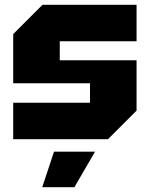

<svg xmlns="http://www.w3.org/2000/svg" viewBox="-20 -580 624 800"><path d="M35 0V-152H355V-233H35V-438L157 -560H549V-408H229V-329H549V-119L430 0ZM156 200 205 52H376L290 200Z"/></svg>

Font: Tektur ExtraBold
Style: Regular
Weight: 800
Designer: Adam Jagosz
Foundry: Adam Jagosz
Version: Version 1.005;gftools[0.9.30]